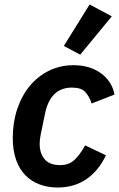

<svg xmlns="http://www.w3.org/2000/svg" viewBox="-20 -825 532 857"><path d="M237 12Q194 12 157.5 -1.5Q121 -15 94 -42Q67 -69 52 -111Q37 -153 37 -210Q37 -279 57 -338.5Q77 -398 113 -441.5Q149 -485 199 -509.5Q249 -534 308 -534Q381 -534 430.5 -498Q480 -462 491 -403L389 -363Q378 -396 360 -415Q342 -434 301 -434Q203 -434 180 -313L162 -226Q157 -203 157 -183Q157 -141 179 -114.5Q201 -88 248 -88Q287 -88 311.5 -110.5Q336 -133 360 -176L453 -132Q419 -61 364.5 -24.5Q310 12 237 12ZM338 -581 265 -620 380 -805 479 -752Z"/></svg>

Font: IBM Plex Sans SmBld
Style: Italic
Weight: 600
Italic angle: -11°
Designer: Mike Abbink, Paul van der Laan, Pieter van Rosmalen
Foundry: Bold Monday
Version: Version 3.005